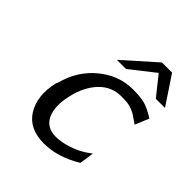

<svg xmlns="http://www.w3.org/2000/svg" viewBox="-189 -800 934 934"><g transform="rotate(45 278.0 -332.5)"><path d="M225 -529 389 -675H459L556 -529H493L414 -628L288 -529ZM96 -237Q96 -239 101 -248Q128 -353 207 -418Q286 -483 382 -483Q436 -483 466 -474.5Q496 -466 539 -439L509 -367Q501 -372 485 -383.5Q469 -395 462 -399Q455 -403 440.5 -409Q426 -415 408.5 -417Q391 -419 366 -419Q299 -419 252.5 -370Q206 -321 188 -242Q168 -159 191 -107Q215 -54 280 -54Q314 -54 360 -68Q371 -72 380.5 -75.5Q390 -79 398.5 -83Q407 -87 412 -89.5Q417 -92 426 -97.5Q435 -103 437.5 -104.5Q440 -106 451 -114Q462 -122 465 -124L454 -49Q356 10 262 10Q159 10 115.5 -61Q72 -132 96 -237Z"/></g></svg>

Font: Coval
Style: Book Italic
Weight: 350
Foundry: Context Ltd
Version: Version 001.000